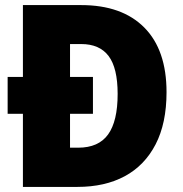

<svg xmlns="http://www.w3.org/2000/svg" viewBox="-20 -800 720 754"><path d="M299 -780Q459 -780 546.5 -692Q634 -604 634 -438Q634 -316 591 -233Q548 -150 470 -108Q392 -66 284 -66H70V-353H10V-498H70V-780ZM299 -627H255V-498H345V-353H255V-220H287Q367 -220 404.5 -272Q442 -324 442 -431Q442 -533 406.5 -580Q371 -627 299 -627Z"/></svg>

Font: Noto Sans Malayalam UI SemiCondensed Black
Style: Regular
Weight: 900
Width: 4
Designer: Jelle Bosma - Monotype Design Team
Foundry: Monotype Imaging Inc.
Version: Version 2.104; ttfautohint (v1.8.4.7-5d5b)